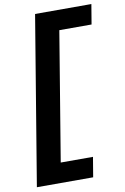

<svg xmlns="http://www.w3.org/2000/svg" viewBox="-103 -882 707 1085"><g transform="rotate(-10 250.5 -340.0)"><path d="M18 143 178 -823H501L482 -709H297L175 29H360L341 143Z"/></g></svg>

Font: Iosevka Slab Heavy
Style: Italic
Weight: 900
Italic angle: -9°
Monospace: yes
Designer: Belleve Invis
Foundry: Belleve Invis
Version: Version 11.1.0; ttfautohint (v1.8.3)